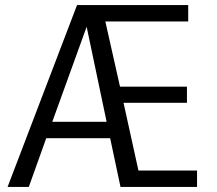

<svg xmlns="http://www.w3.org/2000/svg" viewBox="-20 -740 860 760"><path d="M760 0H457L416 -193H163L94 0H10L285 -720H725V-655H397L455 -397H720V-333H469L528 -65H760ZM187 -258H402L323 -634Z"/></svg>

Font: Carrois Gothic
Style: Regular
Weight: 400
Designer: Ralph du Carrois
Foundry: Ralph du Carrois
Version: Version 1.002